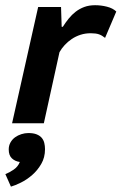

<svg xmlns="http://www.w3.org/2000/svg" viewBox="-33 -466 459 726"><path d="M197.8 -439.5 200.2 -364.7H204.6Q214.8 -380.9 226.8 -395.8Q238.8 -410.6 253.4 -421.9Q268.1 -433.1 285.9 -439.7Q303.7 -446.3 326.7 -446.3Q349.1 -446.3 371.3 -440.7Q393.6 -435.1 406.7 -422.4L364.3 -322.8Q353 -332 341.3 -336.2Q329.6 -340.3 310.1 -340.3Q289.6 -340.3 271.5 -334.5Q253.4 -328.6 238.5 -318.6Q223.6 -308.6 211.7 -295.7Q199.7 -282.7 191.9 -268.6L132.8 0H12.7L111.3 -439.5ZM0 99.1Q0 84.5 6.6 72.8Q13.2 61 23.9 53.2Q34.7 45.4 47.9 41.3Q61 37.1 74.2 37.1Q93.3 37.1 105.5 42Q117.7 46.9 124.8 55.2Q131.8 63.5 134.5 74.7Q137.2 85.9 137.2 98.1Q137.2 129.4 123 153.8Q108.9 178.2 88.6 195.8Q68.4 213.4 46.1 224.4Q23.9 235.4 8.3 239.7L-12.7 192.4Q2.4 186.5 18.6 175.5Q34.7 164.6 42 146.5Q23.9 144 12 132.8Q0 121.6 0 99.1Z"/></svg>

Font: PT Astra Sans
Style: Bold Italic
Weight: 700
Italic angle: -16°
Designer: A.Korolkova, I. Chaeva
Foundry: ParaType Ltd
Version: Version 1.002W